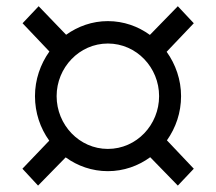

<svg xmlns="http://www.w3.org/2000/svg" viewBox="-20 -658 688 611"><path d="M101.1 -67.4 189 -157.2C226.6 -129.9 272.9 -113.3 323.2 -113.3C373.5 -113.3 419.9 -129.9 458 -157.7L545.9 -67.4L596.7 -121.1L511.2 -211.4C539.6 -251.5 556.2 -299.8 556.2 -352.1C556.2 -403.8 539.1 -453.1 510.3 -493.2L596.7 -584L545.9 -638.2L457 -546.9C419.4 -574.2 373.5 -590.8 323.2 -590.8C273.4 -590.8 228 -574.2 190.4 -547.4L103 -638.2L51.8 -584L137.2 -494.1C108.4 -453.6 91.3 -404.3 91.3 -352.1C91.3 -299.3 107.9 -250.5 136.7 -210.4L51.3 -121.1ZM323.2 -184.1C232.4 -184.1 160.2 -260.7 160.2 -352.1C160.2 -442.9 232.4 -519.5 323.2 -519.5C414.6 -519.5 486.3 -442.9 486.3 -352.1C486.3 -260.7 414.6 -184.1 323.2 -184.1Z"/></svg>

Font: Donegal One
Style: Regular
Weight: 400
Designer: Gary Lonergan
Foundry: Sorkin Type Co.
Version: Version 1.004